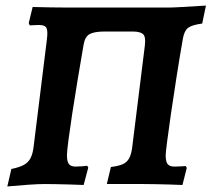

<svg xmlns="http://www.w3.org/2000/svg" viewBox="-20 -669 769 698"><path d="M6.6 8.8 21.3 -54.7Q51 -60.7 67.2 -69.8Q83.4 -78.8 91.5 -95.1Q99.6 -111.4 102.6 -138.9L150.5 -525.6Q154.5 -557.1 148.8 -567.7Q143 -578.2 122 -578.2Q116.4 -578.2 107.3 -577.7Q98.1 -577.2 88.2 -576.7L84.5 -585.2L98.7 -643.6Q130.5 -642.6 166.5 -642.1Q202.5 -641.5 232.2 -641.5H591.5Q607.6 -641.5 642.9 -643.6Q678.3 -645.6 728.7 -648.7L715.1 -583.4Q677.8 -578.4 663.8 -567.8Q649.9 -557.2 644.9 -528.7Q632.4 -457.4 621.3 -386Q610.2 -314.5 601.3 -253.9Q592.5 -193.3 587.4 -153.1Q582.3 -112.8 582.3 -104.7Q582.3 -81 589.6 -72.2Q597 -63.4 613.9 -63.4Q624.1 -63.4 635.8 -64.1Q647.6 -64.8 655.2 -65.3L659 -58.6L643.3 3.5Q621.4 2.5 593.8 1.7Q566.3 1 541.5 0.5Q516.7 0 501 0H368.4L383.1 -61.9Q411.2 -65.3 426.6 -72.3Q442 -79.4 450 -94.4Q457.9 -109.5 460.9 -135.9L506.6 -503.4Q510.6 -535.4 500 -544.9Q489.5 -554.4 462.5 -554.4H359.9Q323.4 -554.4 306.1 -545.2Q288.9 -535.9 283.9 -506.5Q273.1 -444.8 262.5 -380.2Q251.8 -315.5 242.9 -257.8Q234.1 -200.1 228.7 -158.9Q223.4 -117.8 223.4 -104.7Q223.4 -81 230.8 -72.2Q238.2 -63.4 255 -63.4Q266.3 -63.4 277.9 -64.4Q289.5 -65.4 297.1 -66.4L300.9 -59.7L284.1 3.5Q262.2 2.5 234.8 1.7Q207.5 1 182.9 0.5Q158.4 0 142.7 0Q120.3 0 82.9 2.6Q45.5 5.2 6.6 8.8Z"/></svg>

Font: Alegreya
Style: Italic
Weight: 400
Italic angle: -7°
Designer: Juan Pablo del Peral
Foundry: Huerta Tipografica
Version: Version 2.009